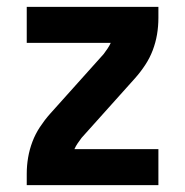

<svg xmlns="http://www.w3.org/2000/svg" viewBox="-20 -540 540 560"><path d="M58 0V-33Q58 -57 62 -80.5Q66 -104 74.5 -126.5Q83 -149 96.5 -169.5Q110 -190 126 -208L282 -382Q288 -390 293.5 -398Q299 -406 303 -415H58V-520H442V-488Q442 -463 438 -439.5Q434 -416 425.5 -393.5Q417 -371 403.5 -350.5Q390 -330 374 -312L218 -138Q212 -130 206.5 -122Q201 -114 197 -105H442V0Z"/></svg>

Font: Iosevka Term Curly Extrabold
Style: Regular
Weight: 800
Designer: Belleve Invis
Foundry: Belleve Invis
Version: Version 32.3.0